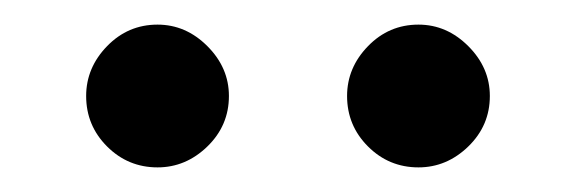

<svg xmlns="http://www.w3.org/2000/svg" viewBox="-20 -763 468 156"><path d="M320 -743Q343 -743 360.5 -725.5Q378 -708 378 -685Q378 -661 360.5 -644Q343 -627 320 -627Q296 -627 279 -644Q262 -661 262 -685Q262 -708 279 -725.5Q296 -743 320 -743ZM108 -743Q131 -743 148.5 -725.5Q166 -708 166 -685Q166 -661 148.5 -644Q131 -627 108 -627Q84 -627 67 -644Q50 -661 50 -685Q50 -708 67 -725.5Q84 -743 108 -743Z"/></svg>

Font: Playfair Display
Style: Regular
Weight: 400
Designer: Claus Eggers Sørensen
Foundry: Claus Eggers Sørensen
Version: Version 1.203